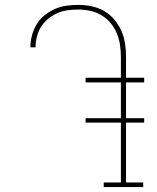

<svg xmlns="http://www.w3.org/2000/svg" viewBox="-20 -763 640 783"><path d="M564 0H403V-19H473V-263H329V-281H473V-427H329V-446H473V-530Q473 -555 469.5 -579.5Q466 -604 456.5 -627Q447 -650 431 -669Q415 -688 393.5 -701Q372 -714 347.5 -719Q323 -724 299 -724Q277 -724 255 -721Q233 -718 213 -709Q193 -700 176 -686Q159 -672 147.5 -653.5Q136 -635 130.5 -613.5Q125 -592 125 -571V-570H104V-571Q104 -595 110.5 -619Q117 -643 129.5 -664Q142 -685 161.5 -700.5Q181 -716 203 -726Q225 -736 249.5 -739.5Q274 -743 299 -743Q326 -743 353 -737.5Q380 -732 404 -718.5Q428 -705 446 -683.5Q464 -662 475 -637Q486 -612 490 -585Q494 -558 494 -530V-446H568V-427H494V-281H568V-263H494V-19H564Z"/></svg>

Font: Iosevka HT Thin Extended
Style: Regular
Weight: 100
Width: 7
Monospace: yes
Designer: Belleve Invis
Foundry: Belleve Invis
Version: Version 32.3.0; ttfautohint (v1.8.4)